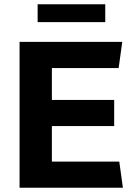

<svg xmlns="http://www.w3.org/2000/svg" viewBox="-20 -883 638 903"><path d="M157 -863H475V-779H157ZM72 -686H555L538 -563H224V-413H517V-290H224V-123H541L558 0H72Z"/></svg>

Font: Chivo
Style: Bold
Weight: 700
Designer: Hector Gatti
Foundry: Omnibus-Type
Version: Version 1.007;PS 001.007;hotconv 1.0.88;makeotf.lib2.5.64775